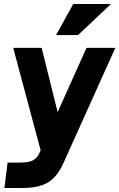

<svg xmlns="http://www.w3.org/2000/svg" viewBox="-20 -739 596 959"><path d="M346 -719H534L370 -564H260ZM2 200 18 73H80Q128 73 147.5 60Q167 47 174 31L183 12L46 -500H188L268 -179L412 -500H556L298 73Q279 116 253.5 144.5Q228 173 189 186.5Q150 200 91 200Z"/></svg>

Font: Haskoy ExtraBold
Style: Italic
Weight: 800
Designer: Ertekin Erdin
Foundry: Ertekin Erdin
Version: Version 2.000; ttfautohint (v1.8.4.7-5d5b)